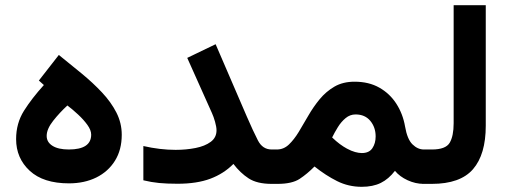

<svg xmlns="http://www.w3.org/2000/svg" viewBox="-20 -702 1942 733"><path d="M147.5 -377.4 128.4 -394.5 204.6 -492.2Q249 -456.5 291.7 -421.4Q334.5 -386.2 369.1 -349.4Q403.8 -312.5 424.3 -272.5Q444.8 -232.4 444.8 -187.5Q444.8 -129.9 418.9 -88.4Q393.1 -46.9 347.7 -24.4Q302.2 -2 243.2 -2Q145.5 -2 93.5 -50Q41.5 -98.1 41.5 -170.9Q41.5 -231.4 71.5 -279.1Q101.6 -326.7 147.5 -377.4ZM328.1 -188Q328.1 -205.1 313.7 -225.1Q299.3 -245.1 278.3 -264.6Q257.3 -284.2 237.3 -299.3Q208 -272.5 183.1 -241Q158.2 -209.5 158.2 -183.1Q158.2 -159.2 180.4 -145.3Q202.6 -131.3 242.7 -131.3Q328.1 -131.3 328.1 -188Z M806.6 -204.6Q806.6 -217.3 801 -237.1Q795.4 -256.8 789.1 -270.5L694.8 -481L803.2 -533.2L922.4 -256.8Q946.8 -200.7 964.6 -166Q982.4 -131.3 1017.1 -131.3H1037.6V0H1017.1Q961.4 0 929.2 -21Q897 -42 871.1 -76.2Q834.5 -39.1 783.2 -19.8Q731.9 -0.5 657.7 -0.5Q616.7 -0.5 587.2 -3.4Q557.6 -6.3 527.3 -13.7V-144.5Q591.3 -129.9 650.4 -129.9Q690.9 -129.9 726.6 -137Q762.2 -144 784.4 -160.4Q806.6 -176.8 806.6 -204.6Z M1039.6 0H1018.1L1018.6 -131.3H1037.1Q1063 -131.3 1082.8 -150.1Q1102.5 -168.9 1120.4 -198.2Q1138.2 -227.5 1157.2 -260.7Q1176.3 -293.9 1200.4 -323.2Q1224.6 -352.5 1256.8 -371.3Q1289.1 -390.1 1333.5 -390.1Q1388.2 -390.1 1428.2 -367.4Q1468.3 -344.7 1493.2 -305.9Q1518.1 -267.1 1526.4 -219.2Q1534.7 -170.4 1554.7 -150.9Q1574.7 -131.3 1598.1 -131.3H1610.8V0H1597.7Q1566.4 0 1536.1 -13.9Q1505.9 -27.8 1487.8 -49.8Q1463.9 -18.6 1433.8 -3.7Q1403.8 11.2 1360.8 11.2Q1310.5 11.2 1267.1 -10.5Q1223.6 -32.2 1180.7 -66.4Q1152.8 -38.1 1123.8 -19Q1094.7 0 1039.6 0ZM1337.4 -265.1Q1316.4 -265.1 1299.6 -251.2Q1282.7 -237.3 1270 -216.8Q1257.3 -196.3 1248 -177.2Q1263.2 -162.6 1277.3 -152.1Q1291.5 -141.6 1304.2 -134.8Q1321.3 -125.5 1335.7 -121.6Q1350.1 -117.7 1361.3 -117.7Q1389.2 -117.7 1401.6 -136.2Q1414.1 -154.8 1414.1 -181.2Q1414.1 -215.8 1393.8 -240.5Q1373.5 -265.1 1337.4 -265.1Z M1591.3 -131.3H1628.9Q1681.6 -131.3 1696.8 -157Q1711.9 -182.6 1711.9 -231.4V-682.1H1834.5V-222.2Q1834.5 -112.3 1785.9 -56.2Q1737.3 0 1628.4 0H1591.3Z"/></svg>

Font: Vazirmatn UI NL
Style: Bold
Weight: 700
Designer: Saber Rastikerdar
Foundry: Saber Rastikerdar
Version: Version 33.003